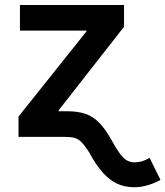

<svg xmlns="http://www.w3.org/2000/svg" viewBox="-20 -556 672 780"><path d="M55.2 0V-82.5L331.1 -428.2V-431.6H61V-535.6H483.9V-447.3L218.3 -107.9V0ZM524.9 204.6Q486.8 204.6 455.8 190.2Q424.8 175.8 397.2 144.8Q369.6 113.8 342.3 63Q324.7 35.6 311.8 22.2Q298.8 8.8 283.2 4.4Q267.6 0 241.2 0H182.1V-104H253.4Q296.4 -104 327.1 -93.5Q357.9 -83 382.6 -57.9Q407.2 -32.7 432.1 11.2Q452.1 47.9 467 67.9Q481.9 87.9 495.6 95.7Q509.3 103.5 526.4 103.5Q541.5 103.5 556.9 99.1Q572.3 94.7 587.9 85.4L631.8 174.8Q606.4 189 579.3 196.8Q552.2 204.6 524.9 204.6Z"/></svg>

Font: Inter 20pt SemiBold
Style: Regular
Weight: 600
Version: Version 4.001;git-66647c0bb